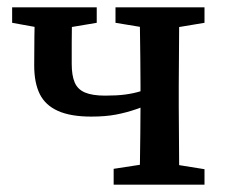

<svg xmlns="http://www.w3.org/2000/svg" viewBox="-20 -502 616 522"><path d="M228 -185Q172 -185 137.5 -200.5Q103 -216 88 -246.5Q73 -277 73 -324Q73 -363 73.5 -402.5Q74 -442 75 -482H177Q176 -459 175.5 -436Q175 -413 175 -386.5Q175 -360 175 -328Q175 -297 183 -278Q191 -259 211 -250.5Q231 -242 266 -242Q298 -242 320.5 -245Q343 -248 362.5 -254Q382 -260 403 -269V-225Q376 -214 350 -205Q324 -196 295.5 -190.5Q267 -185 228 -185ZM359 0Q360 -25 360.5 -62.5Q361 -100 361.5 -140Q362 -180 362 -213V-270Q362 -303 361.5 -343Q361 -383 360.5 -420.5Q360 -458 359 -482H468Q467 -458 467 -420.5Q467 -383 466.5 -343Q466 -303 466 -270V-213Q466 -180 466.5 -140Q467 -100 467 -62.5Q467 -25 468 0ZM13 -440V-482H243V-440L142 -423H107ZM289 0V-43L393 -59H430L536 -42V0ZM294 -440V-482H536V-440L434 -423H397Z"/></svg>

Font: Source Serif 4 18pt Medium
Style: Regular
Weight: 500
Designer: Frank Grießhammer
Foundry: Adobe Systems Incorporated
Version: Version 4.004;hotconv 1.0.116;makeotfexe 2.5.65601